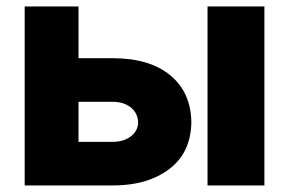

<svg xmlns="http://www.w3.org/2000/svg" viewBox="-20 -565 881 585"><path d="M156.7 -254.9V-387.7H322.3Q436 -387.7 499 -335.4Q562 -283.2 563 -191.9Q562 -132.8 534.2 -90.3Q505.4 -47.9 451.2 -23.9Q398.4 0 322.3 0H55.2V-545.4H219.2V-132.8H322.3Q356.9 -132.8 378.4 -149.4Q400.4 -166 400.9 -192.4Q399.9 -220.2 378.4 -237.8Q356.9 -254.9 322.3 -254.9ZM785.6 0H612.3V-545.4H785.6Z"/></svg>

Font: My Font
Style: Regular
Weight: 500
Designer: Rasmus Andersson
Foundry: rsms
Version: Version 0.001